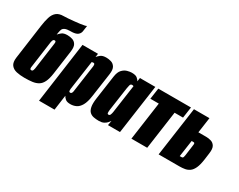

<svg xmlns="http://www.w3.org/2000/svg" viewBox="-94 -1108 2086 1674"><g transform="rotate(30 949.5 -271.0)"><path d="M150 7Q106 7 70 -1Q34 -9 14.5 -34.5Q-5 -60 2 -111L50 -458Q57 -509 69 -548Q81 -587 106.5 -608.5Q132 -630 179 -630Q195 -630 221.5 -632Q248 -634 278 -637Q308 -640 335.5 -643.5Q363 -647 380 -651Q397 -655 398 -658Q396 -644 394 -629.5Q392 -615 390 -601Q387 -579 369.5 -563.5Q352 -548 310 -546H300Q259 -546 240.5 -537Q222 -528 217 -513Q212 -498 209 -480L206 -460Q217 -474 235.5 -488.5Q254 -503 291 -503Q316 -503 340.5 -495.5Q365 -488 379 -464.5Q393 -441 386 -391L353 -154Q345 -97 329 -64.5Q313 -32 288 -17Q263 -2 229 2.5Q195 7 150 7ZM169 -80Q175 -80 179 -82.5Q183 -85 186 -92Q189 -99 191 -110L228 -378Q230 -390 229 -396.5Q228 -403 225 -405.5Q222 -408 216 -408Q212 -408 208.5 -406.5Q205 -405 202.5 -401.5Q200 -398 198 -392.5Q196 -387 194 -378L157 -110Q155 -99 156 -92Q157 -85 160.5 -82.5Q164 -80 169 -80Z M361 116 446 -495H602L597 -460Q608 -474 626.5 -488.5Q645 -503 682 -503Q707 -503 731.5 -495.5Q756 -488 770.5 -464Q785 -440 778 -391L744 -154Q735 -88 715 -53.5Q695 -19 668.5 -6.5Q642 6 612 6Q578 6 562 -7Q546 -20 538 -36L517 116ZM561 -80Q566 -80 570 -82.5Q574 -85 577.5 -92Q581 -99 582 -110L620 -378Q621 -387 620.5 -392.5Q620 -398 618.5 -401.5Q617 -405 614 -406.5Q611 -408 607 -408Q604 -408 601 -407.5Q598 -407 595.5 -406.5Q593 -406 591.5 -405.5Q590 -405 590 -405L548 -110Q547 -99 548 -92Q549 -85 552.5 -82.5Q556 -80 561 -80Z M899 8Q872 8 848 3.5Q824 -1 807 -16.5Q790 -32 783.5 -64.5Q777 -97 785 -153L819 -391Q826 -440 848 -463Q870 -486 896 -493Q922 -500 940 -500Q980 -500 996 -486Q1012 -472 1019 -459L1024 -495H1179L1109 0H988L996 -47Q988 -35 976.5 -22.5Q965 -10 946.5 -1Q928 8 899 8ZM947 -81Q953 -81 957 -84.5Q961 -88 963.5 -94.5Q966 -101 968 -108.5Q970 -116 971 -123.5Q972 -131 973 -138L1011 -405Q1009 -406 1007 -407Q1005 -408 1002 -408.5Q999 -409 995 -409Q987 -409 982.5 -405Q978 -401 975.5 -390.5Q973 -380 969 -359L935 -123Q934 -112 933.5 -104Q933 -96 934 -91Q935 -86 938 -83.5Q941 -81 947 -81Z M1224 0 1278 -384H1193L1209 -495H1538L1522 -384H1437L1383 0Z M1498 0 1568 -495H1724L1702 -340H1781Q1806 -340 1830.5 -332.5Q1855 -325 1869 -301.5Q1883 -278 1876 -228L1867 -161Q1859 -104 1844 -71.5Q1829 -39 1808 -24Q1787 -9 1762 -4.5Q1737 0 1708 0ZM1665 -79H1682Q1690 -79 1694 -82Q1698 -85 1700 -92Q1702 -99 1704 -110L1717 -206Q1720 -222 1720 -230.5Q1720 -239 1717 -242Q1714 -245 1706 -245H1689Z"/></g></svg>

Font: Alumni Sans Black
Style: Italic
Weight: 900
Italic angle: -8°
Version: Version 1.016